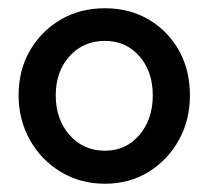

<svg xmlns="http://www.w3.org/2000/svg" viewBox="-20 -435 505 465"><path d="M234 10Q175 10 127.5 -18.5Q80 -47 52.5 -96Q25 -145 25 -204Q25 -265 52.5 -312.5Q80 -360 127 -387.5Q174 -415 234 -415Q294 -415 340.5 -387.5Q387 -360 413.5 -312.5Q440 -265 440 -204Q440 -144 413 -95.5Q386 -47 339.5 -18.5Q293 10 234 10ZM234 -70Q285 -70 317.5 -108Q350 -146 350 -204Q350 -262 317.5 -299Q285 -336 234 -336Q182 -336 148.5 -299Q115 -262 115 -204Q115 -146 148.5 -108Q182 -70 234 -70Z"/></svg>

Font: Dongle
Style: Bold
Weight: 700
Designer: Yanghee Ryu
Foundry: Yanghee Ryu
Version: Version 2.000